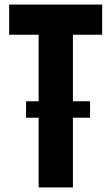

<svg xmlns="http://www.w3.org/2000/svg" viewBox="-20 -820 487 840"><path d="M149 0V-305H94V-377H149V-668H20V-800H427V-668H299V-377H374V-305H299V0Z"/></svg>

Font: Big Shoulders Display Black
Style: Regular
Weight: 900
Designer: Patric King
Foundry: XO Type Co
Version: Version 1.000; ttfautohint (v1.8.2)